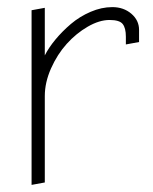

<svg xmlns="http://www.w3.org/2000/svg" viewBox="-20 -522 431 540"><path d="M106 -500 68.8 -493.2V-2L106 -8.8V-252Q106 -290 123.5 -329.6Q141.1 -369.1 167.7 -398.7Q194.3 -428.2 226.8 -447Q259.3 -465.8 288.1 -465.8Q316.4 -465.8 325.2 -454.3Q334 -442.9 334 -418.9V-397L371.1 -403.8V-438Q371.1 -464.8 349.4 -483.4Q327.6 -502 295.9 -502Q265.6 -502 234.9 -488.8Q204.1 -475.6 179.4 -454.6Q154.8 -433.6 136 -410.9Q117.2 -388.2 106 -366.2Z"/></svg>

Font: Comic Neue Angular Light
Style: Regular
Weight: 300
Designer: Craig Rozynski
Foundry: Craig Rozynski
Version: Version 2.003